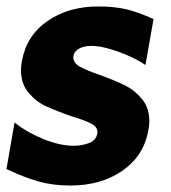

<svg xmlns="http://www.w3.org/2000/svg" viewBox="-29 -562 529 594"><path d="M199 -111Q157 -111 106 -131.5Q55 -152 16 -183L-9 -39Q46 -13 90.5 -0.5Q135 12 188 12Q284 12 350 -34Q416 -80 430 -159Q433 -174 433 -187Q433 -228 410.5 -255.5Q388 -283 357.5 -298Q327 -313 280 -330Q237 -345 217.5 -356Q198 -367 198 -384Q198 -400 213 -410Q228 -420 253 -420Q287 -420 336 -402.5Q385 -385 421 -361L446 -503Q400 -524 363 -533Q326 -542 275 -542Q183 -542 118 -497Q53 -452 39 -374Q36 -359 36 -345Q36 -303 59 -275.5Q82 -248 113 -233.5Q144 -219 193 -202Q237 -189 256 -178Q275 -167 272 -149Q268 -127 245.5 -119Q223 -111 199 -111Z"/></svg>

Font: Geom ExtraBold
Style: Bold Italic
Weight: 800
Italic angle: -10°
Version: Version 1.102